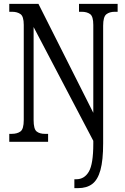

<svg xmlns="http://www.w3.org/2000/svg" viewBox="-20 -734 648 994"><path d="M365 240V194H375Q417 194 440 154.5Q463 115 463 10V-5L154 -594V-113Q154 -66 169.5 -53.5Q185 -41 213 -41H229V0H28V-41H40Q69 -41 86 -53.5Q103 -66 103 -113V-605Q103 -649 86 -661Q69 -673 43 -673H28V-714H179L463 -150V-605Q463 -649 446.5 -661Q430 -673 403 -673H389V-714H589V-673H574Q547 -673 530.5 -660Q514 -647 514 -601V8Q514 96 500 146.5Q486 197 457.5 218.5Q429 240 384 240Z"/></svg>

Font: Noto Serif Myanmar ExtraCondensed
Style: Regular
Weight: 400
Width: 2
Designer: Ben Mitchell and the Monotype Design Team
Foundry: Monotype Imaging Inc.
Version: Version 2.106; ttfautohint (v1.8.4.7-5d5b)